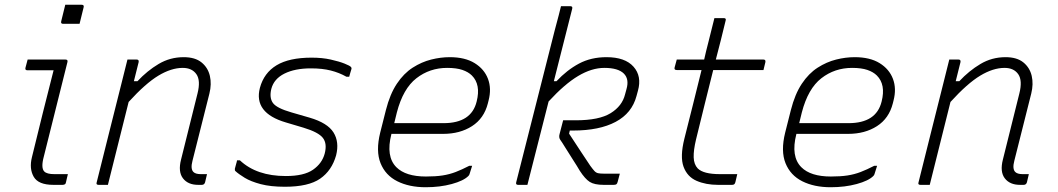

<svg xmlns="http://www.w3.org/2000/svg" viewBox="-20 -776 4440 806"><path d="M96 -526H255Q266 -526 263 -515Q238 -417 214 -319Q190 -221 164 -119Q151 -71 166 -56Q177 -45 208 -45H265Q263 -36 261 -28.5Q259 -21 257 -11Q256 -4 251.5 -2Q247 0 243 0H204Q141 0 121.5 -34Q102 -68 114 -116Q137 -211 159.5 -301Q182 -391 205 -481H95Q84 -481 87 -492Q89 -500 91.5 -509Q94 -518 96 -526ZM254 -756H323Q334 -756 331 -745L314 -676H245Q234 -676 237 -687Z M515 -526H554Q564 -526 562 -515Q557 -495 552 -475Q547 -455 542 -435H557Q598 -479 646 -507.5Q694 -536 751 -536Q799 -536 826 -514Q853 -492 861 -457.5Q869 -423 859 -383Q841 -310 823.5 -242Q806 -174 788 -101Q779 -67 792 -54Q801 -45 823 -45H849Q847 -36 845 -28Q843 -20 841 -11Q838 0 827 0H812Q769 0 748 -27.5Q727 -55 740 -106Q757 -174 774 -242.5Q791 -311 809 -383Q823 -438 804.5 -464.5Q786 -491 747 -491Q699 -491 645 -458.5Q591 -426 520 -348Q498 -261 476.5 -174Q455 -87 433 0H394Q382 0 386 -11Q412 -115 438 -219Q464 -323 490 -426Z M1180 -37Q1256 -37 1294 -63.5Q1332 -90 1343 -131Q1354 -173 1335.5 -197Q1317 -221 1254 -240L1180 -262Q1044 -302 1071 -407Q1088 -470 1141 -502Q1194 -534 1288 -534Q1333 -534 1368.5 -526Q1404 -518 1426.5 -509Q1449 -500 1453 -495Q1457 -491 1455 -485Q1452 -475 1450 -468.5Q1448 -462 1446 -454H1434Q1404 -471 1368.5 -480Q1333 -489 1285 -489Q1218 -489 1174 -467Q1130 -445 1119 -403Q1110 -366 1125.5 -344Q1141 -322 1204 -304L1280 -282Q1355 -260 1380 -220Q1405 -180 1391 -124Q1373 -60 1324 -26Q1275 8 1176 8Q1116 8 1074.5 -3Q1033 -14 1007.5 -29.5Q982 -45 968 -58Q965 -61 966 -68Q969 -81 971.5 -88.5Q974 -96 975 -103H987Q1057 -37 1180 -37Z M1868 -536Q1932 -536 1972.5 -511Q2013 -486 2028.5 -445Q2044 -404 2031 -354L2028 -342Q2012 -279 1961.5 -246.5Q1911 -214 1840 -214H1623V-213Q1599 -119 1644 -74Q1683 -35 1768 -35Q1809 -35 1838 -39.5Q1867 -44 1893 -54Q1919 -64 1950 -80H1962Q1960 -72 1956.5 -62.5Q1953 -53 1951 -45Q1950 -41 1946 -37Q1926 -17 1876.5 -3.5Q1827 10 1767 10Q1698 10 1648 -15Q1598 -40 1577.5 -91Q1557 -142 1576 -219L1600 -314Q1617 -381 1646 -424.5Q1675 -468 1712.5 -492Q1750 -516 1790 -526Q1830 -536 1868 -536ZM1857 -491Q1784 -491 1728 -447.5Q1672 -404 1646 -304L1635 -259H1842Q1959 -259 1981 -350Q1999 -421 1961 -459Q1946 -474 1921 -482.5Q1896 -491 1857 -491Z M2526 -536Q2604 -536 2639.5 -496Q2675 -456 2658 -395L2652 -373Q2633 -301 2564.5 -264.5Q2496 -228 2386 -228H2372L2369 -215Q2393 -179 2417.5 -141Q2442 -103 2458 -80Q2469 -65 2475.5 -58Q2482 -51 2490.5 -49Q2499 -47 2516 -47H2582Q2580 -39 2577.5 -30Q2575 -21 2573 -13Q2571 -5 2567.5 -2.5Q2564 0 2556 0H2514Q2475 0 2455.5 -12.5Q2436 -25 2414 -59Q2403 -78 2385.5 -105Q2368 -132 2353 -156.5Q2338 -181 2332 -189Q2325 -199 2329 -213Q2333 -227 2336.5 -242Q2340 -257 2344 -271H2397Q2495 -271 2543.5 -301Q2592 -331 2604 -380L2610 -402Q2622 -444 2599 -467Q2575 -491 2517 -491Q2464 -491 2407 -457Q2350 -423 2283 -350Q2261 -263 2238.5 -175Q2216 -87 2194 0H2155Q2144 0 2147 -11L2309 -650Q2319 -686 2325.5 -712Q2332 -738 2335 -750H2374Q2385 -750 2382 -739Q2363 -663 2343.5 -587Q2324 -511 2305 -435H2316Q2360 -482 2410.5 -509Q2461 -536 2526 -536Z M3075 -45Q3073 -36 3071 -28Q3069 -20 3067 -11Q3065 -4 3061.5 -2Q3058 0 3053 0H2994Q2943 0 2904 -17Q2865 -34 2849.5 -76Q2834 -118 2853 -194Q2872 -268 2889.5 -339Q2907 -410 2925 -482H2821Q2809 -482 2812 -493Q2814 -502 2816.5 -509.5Q2819 -517 2821 -526H2936Q2940 -544 2944.5 -562.5Q2949 -581 2954 -600Q2960 -625 2966.5 -650Q2973 -675 2979 -700H3018Q3030 -700 3026 -689Q3016 -648 3006 -607.5Q2996 -567 2985 -526H3185Q3195 -526 3193 -515Q3191 -506 3189 -498.5Q3187 -491 3185 -482H2974Q2956 -410 2938 -337.5Q2920 -265 2902 -191Q2891 -145 2892 -115.5Q2893 -86 2909 -69Q2933 -45 3002 -45Z M3568 -536Q3632 -536 3672.5 -511Q3713 -486 3728.5 -445Q3744 -404 3731 -354L3728 -342Q3712 -279 3661.5 -246.5Q3611 -214 3540 -214H3323V-213Q3299 -119 3344 -74Q3383 -35 3468 -35Q3509 -35 3538 -39.5Q3567 -44 3593 -54Q3619 -64 3650 -80H3662Q3660 -72 3656.5 -62.5Q3653 -53 3651 -45Q3650 -41 3646 -37Q3626 -17 3576.5 -3.5Q3527 10 3467 10Q3398 10 3348 -15Q3298 -40 3277.5 -91Q3257 -142 3276 -219L3300 -314Q3317 -381 3346 -424.5Q3375 -468 3412.5 -492Q3450 -516 3490 -526Q3530 -536 3568 -536ZM3557 -491Q3484 -491 3428 -447.5Q3372 -404 3346 -304L3335 -259H3542Q3659 -259 3681 -350Q3699 -421 3661 -459Q3646 -474 3621 -482.5Q3596 -491 3557 -491Z M3965 -526H4004Q4014 -526 4012 -515Q4007 -495 4002 -475Q3997 -455 3992 -435H4007Q4048 -479 4096 -507.5Q4144 -536 4201 -536Q4249 -536 4276 -514Q4303 -492 4311 -457.5Q4319 -423 4309 -383Q4291 -310 4273.5 -242Q4256 -174 4238 -101Q4229 -67 4242 -54Q4251 -45 4273 -45H4299Q4297 -36 4295 -28Q4293 -20 4291 -11Q4288 0 4277 0H4262Q4219 0 4198 -27.5Q4177 -55 4190 -106Q4207 -174 4224 -242.5Q4241 -311 4259 -383Q4273 -438 4254.5 -464.5Q4236 -491 4197 -491Q4149 -491 4095 -458.5Q4041 -426 3970 -348Q3948 -261 3926.5 -174Q3905 -87 3883 0H3844Q3832 0 3836 -11Q3862 -115 3888 -219Q3914 -323 3940 -426Z"/></svg>

Font: Recursive Sn Lnr St Lt
Style: Italic
Weight: 300
Italic angle: -15°
Version: Version 1.079;hotconv 1.0.112;makeotfexe 2.5.65598; ttfautoh